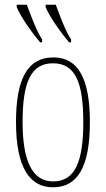

<svg xmlns="http://www.w3.org/2000/svg" viewBox="-20 -786 450 816"><path d="M274 -606H282V-619C260 -650 234 -720 217 -766H174V-756C189 -717 242 -642 274 -606ZM151 -606H159V-619C137 -650 111 -720 94 -766H51V-756C66 -717 119 -642 151 -606ZM205 10C308 10 362 -73 362 -267C362 -449 314 -542 207 -542C97 -542 48 -451 48 -267C48 -76 105 10 205 10ZM206 -15C117 -15 76 -102 76 -267C76 -434 110 -517 205 -517C301 -517 334 -434 334 -267C334 -103 301 -15 206 -15Z"/></svg>

Font: Noto Serif ExtraCondensed Thin
Style: Regular
Weight: 100
Width: 2
Designer: Monotype Design Team
Foundry: Monotype Imaging Inc.
Version: Version 2.013